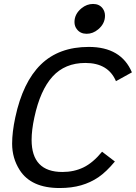

<svg xmlns="http://www.w3.org/2000/svg" viewBox="-20 -924 678 958"><path d="M277.3 14.2Q135.3 14.2 78.1 -75.7Q40.5 -134.8 40.5 -207Q40.5 -264.6 56.2 -337.9Q93.8 -514.2 183.8 -602.1Q273.9 -689.9 422.9 -689.9Q584.5 -689.9 638.2 -563L558.6 -519Q520 -609.9 405.8 -609.9Q304.2 -609.9 242.4 -542.2Q180.7 -474.6 151.4 -337.9Q137.7 -274.9 137.7 -226.1Q137.7 -65.9 291.5 -65.9Q349.1 -65.9 396.2 -88.6Q443.4 -111.3 489.3 -167L553.2 -118.2Q510.3 -66.4 471.2 -39.8Q432.1 -13.2 384.8 0.5Q337.4 14.2 277.3 14.2ZM412.6 -755.4Q381.3 -755.4 364.3 -777.3Q351.6 -792.5 351.6 -814Q351.6 -854 386.7 -882.8Q413.1 -904.3 444.3 -904.3Q475.1 -904.3 491.7 -882.8Q503.9 -866.7 503.9 -845.7Q503.9 -805.7 469.7 -777.3Q443.4 -755.4 412.6 -755.4Z"/></svg>

Font: Cadman
Style: Italic
Weight: 400
Italic angle: -12°
Designer: Paul James MIller
Foundry: High-Logic / Made with FontCreator
Version: Version 2.114;March 28, 2021;FontCreator 13.0.0.2683 64-bit